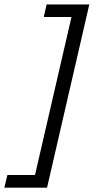

<svg xmlns="http://www.w3.org/2000/svg" viewBox="-64 -776 422 863"><path d="M-44.4 67.4 -30.8 10.7H93.3L257.3 -699.7H132.8L145.5 -755.9H337.4L147.5 67.4Z"/></svg>

Font: HK Grotesk Medium Legacy Italic
Style: Regular
Weight: 500
Italic angle: -13°
Designer: Alfredo Marco Pradil
Foundry: Hanken Design Co.
Version: Version 2.022;PS 002.022;hotconv 1.0.88;makeotf.lib2.5.64775